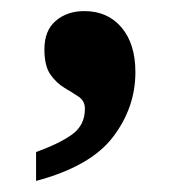

<svg xmlns="http://www.w3.org/2000/svg" viewBox="-20 -172 334 346"><path d="M45 102Q89 86 111 69.5Q133 53 133 24Q133 10 122 2.5Q111 -5 96.5 -13.5Q82 -22 71 -37.5Q60 -53 60 -83Q60 -117 80.5 -134.5Q101 -152 132 -152Q174 -152 199 -122.5Q224 -93 224 -42Q224 22 183.5 75Q143 128 45 154Z"/></svg>

Font: Noto Serif Yezidi
Style: Bold
Weight: 700
Designer: Dalton Maag Ltd
Foundry: Dalton Maag Ltd
Version: Version 1.001; ttfautohint (v1.8.4.7-5d5b)